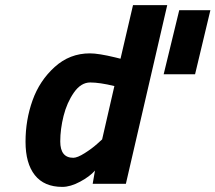

<svg xmlns="http://www.w3.org/2000/svg" viewBox="-20 -720 844 752"><path d="M804 -680 744 -429H621L682 -680ZM224 12Q153 12 116.5 -34Q80 -80 80 -165Q80 -250 107.5 -327Q135 -404 194 -457.5Q253 -511 332 -511Q366 -511 432 -495L452 -490L501 -700H635L473 0H343L352 -52Q332 -29 294 -8.5Q256 12 224 12ZM428 -383Q370 -397 333.5 -397Q297 -397 269.5 -357.5Q242 -318 229 -266Q216 -214 216 -166Q216 -102 267 -102Q283 -102 311.5 -120Q340 -138 360 -156L380 -174Z"/></svg>

Font: Titillium Web
Style: Bold Italic
Weight: 700
Italic angle: -13°
Version: Version 1.002;PS 57.000;hotconv 1.0.70;makeotf.lib2.5.55311